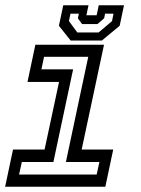

<svg xmlns="http://www.w3.org/2000/svg" viewBox="-20 -710 536 730"><path d="M-0.5 0 29.5 -141.5H149.5L204.5 -398.5H84.5L114.5 -540H375.5L290.5 -141.5H410.5L380.5 0ZM52.5 -46.5H347.5L358 -94H230.5L315.5 -494H147.5L137.5 -446.5H258L183 -94H63ZM248.5 -556 204 -612 220.5 -690H316.5L308.5 -652H347.5L355.5 -690H451.5L435 -612L367.5 -556ZM274 -586.5H355L406 -630L411.5 -658H379.5L376 -640.5L350.5 -618.5H292L276 -640.5L280 -658H248L242 -630Z"/></svg>

Font: Tourney Thin Medium
Style: Italic
Weight: 500
Italic angle: -12°
Version: Version 1.015